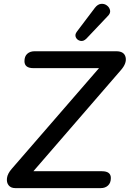

<svg xmlns="http://www.w3.org/2000/svg" viewBox="-20 -969 668 989"><path d="M59 0Q36 0 24.5 -14.5Q13 -29 16 -52Q19 -75 41 -100L490 -618H152Q106 -618 106 -654Q106 -679 120.5 -692Q135 -705 158 -705H579Q620 -705 627 -674Q634 -643 602 -607L152 -87H505Q551 -87 551 -52Q551 -27 536.5 -13.5Q522 0 499 0ZM425 -770Q410 -755 394 -758.5Q378 -762 371 -776Q364 -790 376 -806L469 -929Q483 -947 500 -949Q517 -951 530.5 -941Q544 -931 547 -915.5Q550 -900 534 -885Z"/></svg>

Font: Nunito SemiBold
Style: Italic
Weight: 600
Italic angle: -9°
Designer: Vernon Adams
Foundry: Vernon Adams
Version: Version 3.601; ttfautohint (v1.8.2.53-6de2)